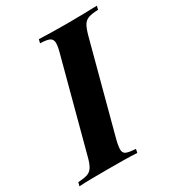

<svg xmlns="http://www.w3.org/2000/svg" viewBox="-211 -814 846 920"><g transform="rotate(-30 211.5 -354.0)"><path d="M224 -106Q215 -70 216 -52Q217 -34 233 -28Q249 -22 283 -20L279 0Q250 -2 205.5 -2.5Q161 -3 116 -3Q68 -3 26.5 -2.5Q-15 -2 -41 0L-36 -20Q-3 -22 15.5 -28Q34 -34 45 -52Q56 -70 65 -106L197 -602Q207 -639 205 -656.5Q203 -674 187.5 -680.5Q172 -687 138 -688L143 -708Q167 -707 209 -706Q251 -705 300 -705Q345 -705 388.5 -706Q432 -707 464 -708L459 -688Q425 -687 406 -680.5Q387 -674 376.5 -656.5Q366 -639 356 -602Z"/></g></svg>

Font: Playfair Display
Style: Bold Italic
Weight: 700
Italic angle: -14°
Designer: Claus Eggers Sørensen
Foundry: Claus Eggers Sørensen
Version: Version 1.203